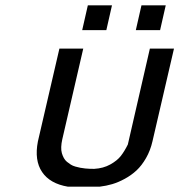

<svg xmlns="http://www.w3.org/2000/svg" viewBox="-20 -684 668 715"><path d="M121.1 -157.2 201.2 -502.9H290L211.9 -165Q208.5 -149.9 208 -136.7Q207.5 -123.5 210.4 -113.5Q213.4 -103.5 217.8 -95.5Q222.2 -87.4 229.2 -81.5Q236.3 -75.7 243.7 -71Q251 -66.4 260.7 -63.7Q270.5 -61 278.8 -59.3Q287.1 -57.6 297.4 -56.6Q307.6 -55.7 314.9 -55.4Q322.3 -55.2 331.1 -55.2Q364.7 -57.1 390.6 -71.5Q416.5 -85.9 430.2 -103.5Q443.8 -121.1 456.1 -146L538.1 -502.9H627.9L547.9 -158.2Q540 -123.5 523.9 -95.5Q507.8 -67.4 488.3 -49.3Q468.8 -31.2 444.6 -18.1Q420.4 -4.9 397.9 1.7Q375.5 8.3 351.1 11.2H232.9Q166 0 136.7 -43.5Q107.4 -86.9 121.1 -157.2ZM376 -571.8H286.1L307.1 -664.1H397ZM576.2 -571.8H485.8L506.8 -664.1H597.2Z"/></svg>

Font: Perun
Style: Italic
Weight: 400
Italic angle: -12°
Foundry: Stefan Peev, Context Ltd
Version: Version 001.000